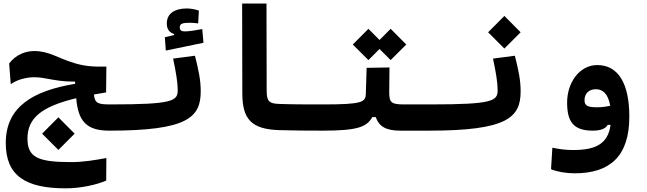

<svg xmlns="http://www.w3.org/2000/svg" viewBox="-20 -713 3556 1055"><path d="M580.1 4.9C618.2 4.9 632.3 -10.3 632.3 -65.9C632.3 -115.2 610.8 -139.2 585.9 -139.2C517.6 -139.2 501 -145.5 496.1 -193.8C517.1 -197.8 539.6 -201.2 563 -205.1L564.5 -347.2C494.1 -345.7 448.2 -348.1 387.2 -366.7C297.4 -393.6 250 -432.6 168 -432.6C122.1 -432.6 68.8 -414.6 30.3 -364.3L39.1 -250.5C73.2 -274.9 123 -288.6 168.9 -288.6C199.2 -288.6 225.6 -283.2 268.1 -275.4C324.7 -265.1 358.9 -265.1 392.6 -264.6V-252.4C160.2 -213.9 11.7 -126 11.7 72.8C11.7 253.4 121.1 321.8 340.8 321.8C423.3 321.8 509.8 302.7 563.5 279.3L564.5 155.3C500 167 439.9 177.7 370.1 177.7C188 177.7 130.9 151.4 130.9 48.3C130.9 -64.9 209.5 -127.9 398.9 -173.3C409.2 -46.9 455.6 4.9 580.1 4.9ZM300.8 110.8 390.1 21.5 300.8 -68.4 211.4 21.5Z M580.1 4.9C1010.3 4.9 1083 -67.4 1083 -211.4C1083 -272.5 1071.3 -327.1 1051.3 -406.7L931.2 -391.1C947.8 -313 956.5 -257.3 956.5 -218.3C956.5 -158.7 933.6 -139.2 585.9 -139.2C569.3 -139.2 551.8 -128.4 551.8 -75.7C551.8 -16.1 561 4.9 580.1 4.9ZM891.1 -435.1 1098.1 -478 1091.3 -553.2C1062 -547.9 1020 -540.5 999 -540.5C977.5 -540.5 967.8 -544.4 967.8 -563C967.8 -583.5 984.9 -587.9 1022.9 -587.9C1034.2 -587.9 1053.7 -586.4 1068.8 -584.5L1072.8 -654.8C1056.6 -661.1 1028.3 -666.5 1005.9 -666.5C941.9 -666.5 896.5 -640.1 896.5 -584C896.5 -552.7 910.6 -534.2 936.5 -526.4V-520.5L885.7 -508.3Z M1752 4.9C1780.3 4.9 1792 -30.3 1792 -63.5C1792 -106.9 1780.3 -139.2 1757.8 -139.2C1680.2 -139.2 1575.2 -139.2 1509.8 -142.1C1459 -144.5 1445.3 -156.7 1445.3 -215.3L1444.3 -693.4H1310.5L1311.5 -198.2C1312 -57.1 1362.8 -2.9 1513.7 2C1585.4 4.4 1685.5 4.9 1752 4.9Z M1752 4.9C1945.3 4.9 1995.1 -15.1 2025.9 -69.8H2044.4C2062.5 -19 2099.1 4.9 2179.2 4.9H2337.9C2361.3 4.9 2380.4 -20 2380.4 -75.7C2380.4 -120.1 2368.7 -139.2 2343.8 -139.2H2200.2C2129.9 -139.2 2118.7 -149.4 2118.7 -206.5L2120.1 -342.3L1994.6 -340.3L1990.2 -198.7C1988.8 -152.3 1974.1 -139.2 1757.8 -139.2ZM2126.5 -382.8 2212.4 -468.3 2126.5 -554.7 2065.4 -493.2 2004.4 -554.7 1918.5 -468.3 2004.4 -382.8 2065.4 -443.8Z M2337.9 4.9C2768.1 4.9 2840.8 -67.4 2840.8 -211.4C2840.8 -272.5 2829.1 -327.1 2809.1 -406.7L2689 -391.1C2705.6 -313 2714.4 -257.3 2714.4 -218.3C2714.4 -158.7 2691.4 -139.2 2343.8 -139.2C2327.1 -139.2 2309.6 -128.4 2309.6 -75.7C2309.6 -16.1 2318.8 4.9 2337.9 4.9ZM2751.5 -446.3 2840.8 -535.6 2751.5 -625.5 2662.1 -535.6Z M3137.7 239.3C3330.1 239.3 3438 147 3438 -71.8C3438 -254.9 3377 -355.5 3261.7 -355.5C3163.6 -355.5 3096.2 -258.3 3096.2 -149.9C3096.2 -47.9 3127.9 4.9 3236.8 4.9C3283.7 4.9 3308.1 -7.3 3319.3 -26.9H3335C3320.3 82 3247.1 111.3 3128.9 111.3C3085 111.3 3053.2 106.4 3015.1 98.6L3007.8 216.8C3041.5 231 3091.3 239.3 3137.7 239.3ZM3333 -131.8C3307.6 -126.5 3285.2 -123.5 3258.3 -123.5C3202.1 -123.5 3191.9 -136.7 3191.9 -163.1C3191.9 -197.8 3214.4 -222.7 3254.4 -222.7C3287.1 -222.7 3320.8 -203.6 3333 -131.8Z"/></svg>

Font: Cascadia Code
Style: Bold
Weight: 700
Monospace: yes
Designer: Aaron Bell
Foundry: Saja Typeworks
Version: Version 2404.023